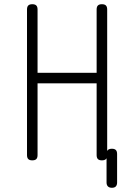

<svg xmlns="http://www.w3.org/2000/svg" viewBox="-20 -750 640 910"><path d="M438 -355H158V-15Q158 -2 152 4Q146 10 133 10Q120 10 114 4Q108 -2 108 -15V-705Q108 -718 114 -724Q120 -730 133 -730Q146 -730 152 -724Q158 -718 158 -705V-405H438V-705Q438 -718 444 -724Q450 -730 463 -730Q476 -730 482 -724Q488 -718 488 -705V-34Q489 -37 491 -39Q498 -45 510.5 -45Q523 -45 529 -39Q535 -33 535 -20V115Q535 127 529 133.5Q523 140 510.5 140Q498 140 491.5 133.5Q485 127 485 115V0Q484 2 482 4Q476 10 463 10Q450 10 444 4Q438 -2 438 -15Z"/></svg>

Font: Maple Mono NL Thin
Style: Regular
Weight: 250
Monospace: yes
Designer: subframe7536
Version: Version 7.000